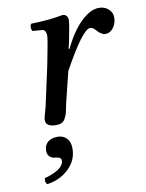

<svg xmlns="http://www.w3.org/2000/svg" viewBox="-79 -496 610 800"><g transform="rotate(-10 225.5 -96.0)"><path d="M91.8 -17.1Q91.8 -23.4 94 -32Q96.2 -40.5 99.6 -52.5Q103 -64.5 105 -71.8L142.1 -242.2Q163.1 -347.2 163.1 -360.8Q163.1 -388.2 145 -389.2L106 -392.1Q101.6 -398.9 101.3 -407.7Q101.1 -416.5 106 -422.9Q187 -424.8 240.2 -436Q250.5 -436 256.8 -429.2Q263.2 -422.4 263.2 -411.1Q263.2 -396.5 248 -320.8L241.2 -293L245.1 -292Q277.8 -360.8 318.1 -399.9Q358.4 -439 395 -439Q418.5 -439 434.8 -424.6Q451.2 -410.2 451.2 -388.2Q451.2 -364.7 437.5 -345.9Q423.8 -327.1 402.8 -327.1Q386.7 -327.1 366.2 -350.1Q356.4 -362.8 344.2 -362.8Q312.5 -362.8 224.1 -202.1L191.9 -71.8Q190.4 -66.4 187.5 -50.3Q184.6 -34.2 181.9 -26.6Q179.2 -19 173.8 -8.5Q168.5 2 158.9 6.6Q149.4 11.2 136.2 11.2Q91.8 11.2 91.8 -17.1ZM132.8 60.1Q155.3 60.1 170.2 75.2Q185.1 90.3 185.1 118.2Q185.1 169.9 146.5 205.3Q107.9 240.7 55.2 247.1Q45.4 235.4 50.8 220.2Q62 217.8 74.5 213.1Q86.9 208.5 100.8 201.2Q114.7 193.8 123.8 183.1Q132.8 172.4 132.8 160.2Q132.8 151.4 123.8 147.7Q114.7 144 104 143.3Q93.3 142.6 84.2 134Q75.2 125.5 75.2 108.9Q75.2 86.4 90.3 73.2Q105.5 60.1 132.8 60.1Z"/></g></svg>

Font: Common Serif Medium
Style: Italic
Weight: 500
Italic angle: -12°
Designer: Philipp H. Poll, Khaled Hosny
Foundry: Stefan Peev, Context Ltd.
Version: Version 1.026